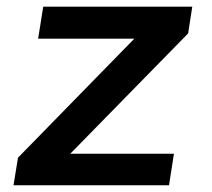

<svg xmlns="http://www.w3.org/2000/svg" viewBox="-20 -548 627 568"><path d="M188 -93.3H494.6L480 0H20L33.2 -81.5L377.4 -433.6H92.8L107.9 -528.3H548.8L536.6 -449.2Z"/></svg>

Font: Roboto Mono Medium
Style: Italic
Weight: 500
Designer: Google
Version: Version 2.000985; 2015; ttfautohint (v1.3)